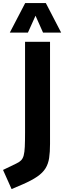

<svg xmlns="http://www.w3.org/2000/svg" viewBox="-26 -988 443 1273"><path d="M50.8 265.6 -5.9 138.7 81.1 96.7Q101.6 87.4 113.5 75.4Q125.5 63.5 131.1 42.5Q136.7 21.5 138.4 -14.9Q140.1 -51.3 140.1 -109.9V-710.9H305.7V-33.7Q305.7 20.5 299.8 59.6Q293.9 98.6 275.6 128.2Q257.3 157.7 220.9 182.9Q184.6 208 124 234.4ZM39.1 -772 141.1 -967.8H277.8L379.4 -772H259.3L209.5 -883.8L159.2 -772Z"/></svg>

Font: Comme
Style: Bold
Weight: 700
Version: Version 1.000;gftools[0.9.27]